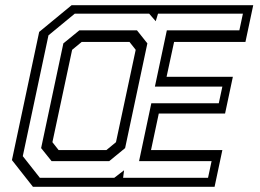

<svg xmlns="http://www.w3.org/2000/svg" viewBox="-20 -720 1001 740"><path d="M107 0 26 -103 131 -597 256 -700H956L926 -558.5H651L622 -424H877.5L847.5 -282.5H592L562 -141.5H837L807 0ZM178.8 -99 138.5 -149.2 224.2 -552.8 285.8 -603H508L548 -552.8L462.2 -149.2L401 -99ZM206 -141.5H390L427 -172L503 -528L479 -558.5H295L258 -528L182 -172ZM133.5 -34.8H420.5L458.2 -63.8L454.5 -34.8H781.8L795.5 -99H516L563.2 -322H823.2L837 -386.2H577L623 -603H902.5L916.2 -667.2H589L580.2 -638.2L555 -667.2H268L166.8 -583.8L67.8 -118.2Z"/></svg>

Font: Tourney Thin
Style: Italic
Weight: 100
Italic angle: -12°
Designer: Tyler Finck
Foundry: Etcetera Type Co
Version: Version 1.015